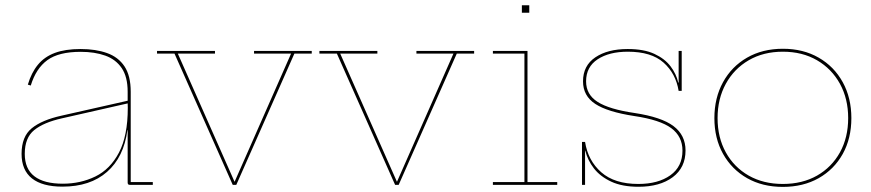

<svg xmlns="http://www.w3.org/2000/svg" viewBox="-20 -724 3411 752"><path d="M488.5 0Q484 0 482 -2.2Q480 -4.5 480 -9V-236.5L481 -245L480.5 -302L480 -324.5V-364.5Q480 -423 456.8 -457.2Q433.5 -491.5 392.2 -506.2Q351 -521 296 -521Q210 -521 165.5 -488.5Q121 -456 100.5 -389L89 -392.5Q103 -439.5 128.5 -470.5Q154 -501.5 194.8 -516.8Q235.5 -532 296 -532Q355 -532 399.2 -516.2Q443.5 -500.5 467.8 -463.8Q492 -427 492 -364.5V-11H578.5V0ZM224.5 7Q146 7 105.2 -25.2Q64.5 -57.5 64.5 -121.5Q64.5 -189 104.2 -221.5Q144 -254 221 -271L484.5 -330.5V-320L222.5 -260.5Q151 -244.5 114 -214.5Q77 -184.5 77 -121.5Q77 -62.5 114.8 -33.5Q152.5 -4.5 226 -4.5Q295.5 -4.5 353.5 -32.8Q411.5 -61 446 -126.5Q480.5 -192 480.5 -302L484.5 -214.5H479Q465 -108.5 399.2 -50.8Q333.5 7 224.5 7Z M975 -524.5H1201V-514H1133L905.5 0H891.5L663.5 -514H595V-524.5H822V-514H676.5L904 0L890.5 -12.5H905L893.5 0L1120 -514H975Z M1611 -524.5H1837V-514H1769L1541.5 0H1527.5L1299.5 -514H1231V-524.5H1458V-514H1312.5L1540 0L1526.5 -12.5H1541L1529.5 0L1756 -514H1611Z M2046 -11H2162.5V0H1910.5V-11H2034V-514H1910.5V-524.5H2046ZM2024 -703.5H2053V-674H2024Z M2481 7.5Q2417 7.5 2374 -12.5Q2331 -32.5 2306.2 -64.5Q2281.5 -96.5 2272.5 -133.5H2267L2271.5 -168Q2283 -95 2335 -49.2Q2387 -3.5 2480 -3.5Q2558 -3.5 2605.5 -37.5Q2653 -71.5 2653 -134Q2653 -189.5 2609.2 -222Q2565.5 -254.5 2464.5 -269.5Q2359.5 -285.5 2311.5 -317Q2263.5 -348.5 2263.5 -405.5Q2263.5 -467 2311.8 -499.5Q2360 -532 2438.5 -532Q2502 -532 2543 -513Q2584 -494 2606.5 -464Q2629 -434 2636.5 -400.5H2642L2638 -368Q2627 -436 2579 -478.8Q2531 -521.5 2439 -521.5Q2366 -521.5 2320.8 -491.8Q2275.5 -462 2275.5 -405.5Q2275.5 -353.5 2320.8 -324.8Q2366 -296 2465 -281.5Q2571 -265.5 2618 -230Q2665 -194.5 2665 -134.5Q2665 -67.5 2614.8 -30Q2564.5 7.5 2481 7.5ZM2259.5 0V-168H2271.5V0ZM2638 -368V-524.5H2650V-368Z M3046 8Q2966.5 8 2906.2 -26.2Q2846 -60.5 2812 -121.2Q2778 -182 2778 -261.5Q2778 -340.5 2811.8 -402Q2845.5 -463.5 2906 -498.2Q2966.5 -533 3046.5 -533Q3126 -533 3186.5 -498.2Q3247 -463.5 3280.8 -402Q3314.5 -340.5 3314.5 -261.5Q3314.5 -182 3280.8 -121.2Q3247 -60.5 3186.5 -26.2Q3126 8 3046 8ZM3046 -3.5Q3122.5 -3.5 3180 -36.2Q3237.5 -69 3269.8 -127.2Q3302 -185.5 3302 -261.5Q3302 -337 3269.8 -395.8Q3237.5 -454.5 3180 -488Q3122.5 -521.5 3046 -521.5Q2970 -521.5 2912.5 -488Q2855 -454.5 2822.8 -395.8Q2790.5 -337 2790.5 -261.5Q2790.5 -185.5 2822.8 -127.2Q2855 -69 2912.5 -36.2Q2970 -3.5 3046 -3.5Z"/></svg>

Font: Hepta Slab ExtraLight Thin
Style: Regular
Weight: 250
Version: Version 1.102